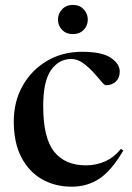

<svg xmlns="http://www.w3.org/2000/svg" viewBox="-20 -728 524 760"><path d="M304.5 -523Q384 -523 419 -499Q454 -475 454 -445Q454 -420 438.5 -405.2Q423 -390.5 399 -390.5Q393.5 -390.5 380.5 -406.2Q367.5 -422 348.8 -442.5Q330 -463 308 -478.8Q286 -494.5 262 -494.5Q213 -494.5 182 -450.5Q151 -406.5 151 -307.5Q151 -182 194.2 -127.8Q237.5 -73.5 320 -73.5Q360.5 -73.5 396 -89.2Q431.5 -105 459 -139L468 -132Q421 -52 373 -20.5Q325 11 264 11Q197.5 11 145.8 -18.8Q94 -48.5 64.2 -106Q34.5 -163.5 34.5 -247Q34.5 -326.5 70 -389Q105.5 -451.5 166.5 -487.2Q227.5 -523 304.5 -523ZM268.5 -593Q242 -593 225.8 -609.8Q209.5 -626.5 209.5 -650.5Q209.5 -674 225.8 -691.2Q242 -708.5 268.5 -708.5Q295 -708.5 311.2 -691.2Q327.5 -674 327.5 -650.5Q327.5 -626.5 311.2 -609.8Q295 -593 268.5 -593Z"/></svg>

Font: Newsreader Display Medium
Style: Regular
Weight: 500
Designer: Hugues Gentile
Foundry: Production Type
Version: Version 1.001